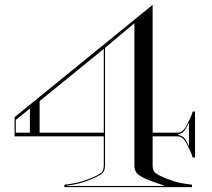

<svg xmlns="http://www.w3.org/2000/svg" viewBox="-20 -770 872 790"><path d="M770 -10V0H245V-10Q275.5 -13.5 297 -18.2Q318.5 -23 343 -32.5Q380.5 -47 393.8 -57Q407 -67 407 -87.5V-209H40V-288L608 -750V-224H710Q734 -224 750 -258Q760 -278.5 765 -289Q770 -299.5 772.5 -311H782.5V-122H772.5Q770 -133.5 765 -144Q760 -154.5 750 -175Q734 -209 710 -209H608V-87.5Q608 -67 621.2 -57Q634.5 -47 672 -32.5Q696.5 -23 718 -18.2Q739.5 -13.5 770 -10ZM255 -6.5V-5H655V-6.5Q635.5 -13.5 622 -18Q608.5 -22.5 594 -28Q564.5 -39.5 548.8 -52Q533 -64.5 533 -87.5V-674.5L412 -573V-87.5Q412 -64.5 397.2 -53.8Q382.5 -43 345.5 -28.5Q324 -20 303 -14.8Q282 -9.5 255 -6.5ZM407 -224V-569L143 -354V-224ZM45 -224H103V-323.5L45 -276.5ZM710 -216.5Q725 -212.5 734.2 -205.8Q743.5 -199 757.5 -168V-265.5Q741 -231 731.2 -224.8Q721.5 -218.5 710 -216.5Z"/></svg>

Font: Engraving Unshaded CC
Style: Bold
Weight: 700
Designer: indestructible type*
Foundry: Cowboy Collective
Version: Version 1.000